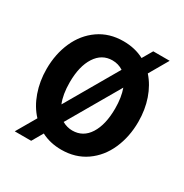

<svg xmlns="http://www.w3.org/2000/svg" viewBox="-137 -640 759 790"><g transform="rotate(30 242.0 -245.0)"><path d="M460 -248Q460 -177 434 -118Q408 -59 358.5 -24.5Q309 10 242 10Q189 10 147 -12L117 40H39L93 -53Q60 -88 42 -139Q24 -190 24 -248Q24 -319 50 -377.5Q76 -436 125.5 -470.5Q175 -505 242 -505Q297 -505 340 -482L368 -530H446L394 -440Q426 -404 443 -354.5Q460 -305 460 -248ZM150 -152 293 -399Q270 -414 242 -414Q192 -414 163 -369Q134 -324 134 -248Q134 -190 150 -152ZM350 -248Q350 -300 336 -339L194 -94Q217 -81 242 -81Q293 -81 321.5 -126Q350 -171 350 -248Z"/></g></svg>

Font: Cabin Condensed SemiBold
Style: Regular
Weight: 600
Width: 3
Designer: Pablo Impallari
Foundry: Pablo Impallari. http://www.impallari.com Igino Marini. http://www.ikern.com
Version: Version 2.001